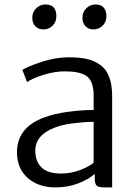

<svg xmlns="http://www.w3.org/2000/svg" viewBox="-20 -817 601 845"><path d="M473.6 7.8H439.9Q416 7.8 406.5 1Q397 -5.9 397 -31.2V-51.8Q370.6 -27.8 324.7 -10Q278.8 7.8 224.1 7.8Q148.9 7.8 101.8 -33.9Q54.7 -75.7 54.7 -147Q54.7 -255.9 174.8 -300.3Q219.7 -316.9 280.3 -325Q340.8 -333 392.1 -333V-397.5Q392.1 -423.8 386.5 -442.9Q380.9 -461.9 370.8 -473.4Q360.8 -484.9 343.8 -491.5Q326.7 -498 307.9 -500.5Q289.1 -502.9 262.2 -502.9Q221.7 -502.9 172.1 -487.8Q122.6 -472.7 99.1 -455.6L78.6 -509.3Q101.6 -524.4 163.1 -544.7Q224.6 -564.9 283.7 -564.9Q329.1 -564.9 361.6 -557.6Q394 -550.3 420.4 -532Q446.8 -513.7 460.2 -479.2Q473.6 -444.8 473.6 -394ZM248 -53.2Q294.4 -53.2 336.7 -70.3Q378.9 -87.4 392.1 -101.6V-280.8Q353.5 -280.8 302.5 -274.4Q251.5 -268.1 219.7 -254.9Q135.3 -222.7 135.3 -153.3Q135.3 -106.9 162.8 -80.1Q190.4 -53.2 248 -53.2ZM391.1 -687.5Q370.1 -687.5 356.4 -701.4Q342.8 -715.3 342.8 -739.3Q342.8 -764.2 360.1 -780.8Q377.4 -797.4 399.9 -797.4Q424.3 -797.4 436.3 -783.7Q448.2 -770 448.2 -746.1Q448.2 -719.7 431.4 -703.6Q414.6 -687.5 391.1 -687.5ZM170.9 -687.5Q149.4 -687.5 135.7 -701.2Q122.1 -714.8 122.1 -739.3Q122.1 -764.2 139.6 -780.8Q157.2 -797.4 179.7 -797.4Q228 -797.4 228 -746.1Q228 -719.7 211.2 -703.6Q194.3 -687.5 170.9 -687.5Z"/></svg>

Font: HaufeMerriweatherSansLt
Style: Regular
Weight: 300
Designer: Eben Sorkin
Foundry: Eben Sorkin
Version: Version 1.56